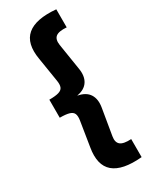

<svg xmlns="http://www.w3.org/2000/svg" viewBox="-233 -860 825 1030"><g transform="rotate(-30 179.0 -345.0)"><path d="M316.2 112.8Q193.1 123.6 139.6 78.1Q86.1 32.5 103.8 -70.8L128 -222.5Q132.1 -248.4 126.1 -263Q120.1 -277.6 100 -283.7Q79.9 -289.8 41.5 -289.8V-401.5Q79.9 -401.5 100 -407.6Q120.1 -413.6 126.1 -428.2Q132.1 -442.8 128 -468.5L104 -618Q86 -722.2 139.8 -767.9Q193.5 -813.6 316.2 -802.8V-691Q267.9 -694.6 249.4 -679.5Q230.9 -664.4 236.5 -627.8L262 -466.8Q270.5 -416.9 250.4 -385.6Q230.4 -354.2 183.5 -346V-345Q232.1 -335.9 252.1 -304.4Q272 -273 263.5 -223.5L236.5 -62.2Q230.5 -27 249.1 -11.6Q267.8 3.8 316.2 1Z"/></g></svg>

Font: Geologica-Sharp
Style: Regular
Weight: 100
Designer: Sindre Bremnes, Frode Helland
Foundry: Monokrom Skriftforlag AS
Version: Version 1.010;gftools[0.9.28]